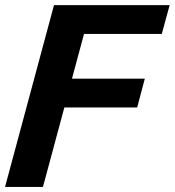

<svg xmlns="http://www.w3.org/2000/svg" viewBox="-20 -742 693 762"><path d="M653.3 -721.7H194.3L0 0H150.4L235.4 -315.4H524.4L554.7 -429.7H265.6L313.5 -607.4H622.1Z"/></svg>

Font: FreeUniversal
Style: BoldItalic
Weight: 700
Italic angle: -11°
Version: Version 1.001